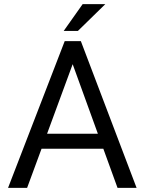

<svg xmlns="http://www.w3.org/2000/svg" viewBox="-20 -910 701 930"><path d="M480.5 -189.5H181.2L111.3 0H19L293.5 -710.9H371.6L641.6 0H549.3ZM208 -262.2H454.1L332 -599.1ZM380.4 -890.1H490.2L357.4 -760.3H288.6Z"/></svg>

Font: Roboto Web
Style: Regular
Weight: 400
Designer: Google
Version: Version 1.200310; 2013